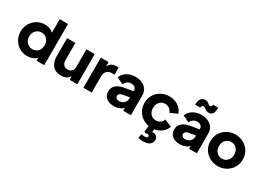

<svg xmlns="http://www.w3.org/2000/svg" viewBox="-17 -1769 4119 3009"><g transform="rotate(30 2043.0 -265.0)"><path d="M312 12Q362 12 405.5 -4.5Q449 -21 478 -52V0H618V-745H468V-500Q410 -558 311 -558Q233 -558 170 -520Q107 -482 70 -417.5Q33 -353 33 -273Q33 -194 69.5 -129Q106 -64 169 -26Q232 12 312 12ZM330 -123Q268 -123 228 -165Q188 -207 188 -273Q188 -338 228 -380.5Q268 -423 330 -423Q391 -423 429.5 -381Q468 -339 468 -273Q468 -206 429.5 -164.5Q391 -123 330 -123Z M924 12Q976 12 1016 -7.5Q1056 -27 1077 -67V0H1217V-546H1067V-227Q1067 -180 1039 -151.5Q1011 -123 967 -123Q923 -123 895 -151.5Q867 -180 867 -227V-546H717V-215Q717 -113 770.5 -50.5Q824 12 924 12Z M1327 0H1477V-294Q1477 -355 1511 -388.5Q1545 -422 1600 -422H1647V-552H1615Q1565 -552 1526.5 -533.5Q1488 -515 1467 -464V-546H1327Z M1882 12Q1984 12 2046 -51V0H2186V-360Q2186 -419 2156.5 -463.5Q2127 -508 2074 -533Q2021 -558 1952 -558Q1865 -558 1799.5 -518Q1734 -478 1710 -410L1830 -353Q1844 -389 1874.5 -411Q1905 -433 1945 -433Q1987 -433 2011.5 -412Q2036 -391 2036 -360V-345L1885 -321Q1787 -305 1739 -260Q1691 -215 1691 -146Q1691 -72 1742.5 -30Q1794 12 1882 12ZM1846 -151Q1846 -178 1863 -192.5Q1880 -207 1912 -213L2036 -235V-218Q2036 -168 2002 -133Q1968 -98 1912 -98Q1884 -98 1865 -112Q1846 -126 1846 -151Z M2564 12Q2626 12 2678 -9.5Q2730 -31 2767 -69Q2804 -107 2819 -155L2689 -212Q2675 -171 2642 -147Q2609 -123 2564 -123Q2505 -123 2467 -165Q2429 -207 2429 -273Q2429 -339 2467 -381Q2505 -423 2564 -423Q2608 -423 2641.5 -399Q2675 -375 2689 -334L2819 -390Q2803 -441 2766 -478.5Q2729 -516 2677 -537Q2625 -558 2564 -558Q2482 -558 2416 -521Q2350 -484 2312 -419.5Q2274 -355 2274 -274Q2274 -193 2312.5 -128Q2351 -63 2416.5 -25.5Q2482 12 2564 12ZM2553 261Q2635 261 2674 228Q2713 195 2713 149Q2713 108 2687 84.5Q2661 61 2621 61Q2615 61 2608 62L2613 0H2514L2498 117L2522 129Q2525 128 2537 126.5Q2549 125 2560 125Q2592 125 2592 152Q2592 183 2540 183Q2529 183 2510.5 181Q2492 179 2478 175L2465 251Q2487 257 2512 259Q2537 261 2553 261Z M3076 12Q3178 12 3240 -51V0H3380V-360Q3380 -419 3350.5 -463.5Q3321 -508 3268 -533Q3215 -558 3146 -558Q3059 -558 2993.5 -518Q2928 -478 2904 -410L3024 -353Q3038 -389 3068.5 -411Q3099 -433 3139 -433Q3181 -433 3205.5 -412Q3230 -391 3230 -360V-345L3079 -321Q2981 -305 2933 -260Q2885 -215 2885 -146Q2885 -72 2936.5 -30Q2988 12 3076 12ZM3040 -151Q3040 -178 3057 -192.5Q3074 -207 3106 -213L3230 -235V-218Q3230 -168 3196 -133Q3162 -98 3106 -98Q3078 -98 3059 -112Q3040 -126 3040 -151ZM3221 -642Q3265 -642 3289 -674.5Q3313 -707 3312 -786H3219Q3219 -770 3211.5 -756Q3204 -742 3189 -742Q3172 -742 3158.5 -754.5Q3145 -767 3127 -779Q3109 -791 3078 -791Q3036 -791 3006 -759Q2976 -727 2976 -646H3069Q3071 -664 3077 -677.5Q3083 -691 3101 -691Q3119 -691 3133 -679Q3147 -667 3167 -654.5Q3187 -642 3221 -642Z M3761 12Q3842 12 3908 -25Q3974 -62 4013.5 -126.5Q4053 -191 4053 -273Q4053 -356 4013.5 -420Q3974 -484 3908 -521Q3842 -558 3761 -558Q3680 -558 3613.5 -521Q3547 -484 3507.5 -420Q3468 -356 3468 -273Q3468 -191 3507.5 -126.5Q3547 -62 3613.5 -25Q3680 12 3761 12ZM3761 -123Q3700 -123 3661.5 -165Q3623 -207 3623 -273Q3623 -338 3661.5 -380.5Q3700 -423 3761 -423Q3822 -423 3860 -380.5Q3898 -338 3898 -273Q3898 -207 3860 -165Q3822 -123 3761 -123Z"/></g></svg>

Font: Plus Jakarta Sans ExtraBold
Style: Regular
Weight: 800
Designer: Gumpita Rahayu
Foundry: Tokotype
Version: Version 2.004; ttfautohint (v1.8.3)